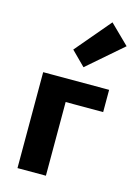

<svg xmlns="http://www.w3.org/2000/svg" viewBox="-124 -893 682 959"><g transform="rotate(15 217.0 -413.0)"><path d="M65 0V-496H406V-381H212V0ZM253 -572 181 -644 335 -826 434 -729Z"/></g></svg>

Font: Font
Style: ¶
Weight: 700
Designer: Paul D. Hunt
Foundry: Adobe Systems Incorporated
Version: Version 3.000